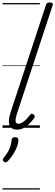

<svg xmlns="http://www.w3.org/2000/svg" viewBox="-20 -1035 448 1555"><path d="M117 15Q73 15 58 -19.5Q43 -54 65 -123L352 -994Q356 -1006 362 -1010.5Q368 -1015 382 -1015Q398 -1015 404.5 -1009Q411 -1003 406 -991L115 -107Q104 -71 106.5 -52Q109 -33 129 -33Q146 -33 163 -44Q180 -55 195.5 -71.5Q211 -88 223 -104Q229 -112 235 -113.5Q241 -115 250 -109Q260 -102 261.5 -95Q263 -88 258 -81Q243 -59 221.5 -36.5Q200 -14 174 0.5Q148 15 117 15ZM12 275Q4 269 3 261.5Q2 254 8 246Q28 221 41.5 199Q55 177 63 153Q71 129 74 99Q75 86 82.5 81Q90 76 102 76Q117 76 123.5 82.5Q130 89 129 101Q129 119 120 146.5Q111 174 92.5 205.5Q74 237 45 268Q37 276 28.5 279Q20 282 12 275ZM0 490H303V500H0ZM0 -20H303V0H0ZM0 -505H303V-500H0ZM0 -1010H303V-1000H0Z"/></svg>

Font: Playwrite AU VIC Guides
Style: Regular
Weight: 400
Designer: Veronika Burian, José Scaglione
Foundry: TypeTogether
Version: Version 1.003